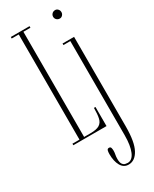

<svg xmlns="http://www.w3.org/2000/svg" viewBox="-241 -765 865 1075"><g transform="rotate(-30 192.0 -228.0)"><path d="M34.5 0V-10H80V-690H34.5V-700H155.5V-690H110V-10H151Q190.5 -10 209.2 -21.5Q228 -33 233.5 -58Q239 -83 239 -123.5H249V0ZM324.5 -652Q312 -652 304 -660Q296 -668 296 -679Q296 -690.5 304 -698.5Q312 -706.5 324.5 -706.5Q334.5 -706.5 342 -698.5Q349.5 -690.5 349.5 -679Q349.5 -668 342 -660Q334.5 -652 324.5 -652ZM249.5 249Q217.5 249 201 219.5Q184.5 190 184.5 144.5Q184.5 129.5 187.2 120.8Q190 112 199.5 112Q209.5 112 212 120Q214.5 128 214.5 139Q214.5 151.5 212 163.2Q209.5 175 209.5 190Q209.5 213.5 217 223.8Q224.5 234 234 236Q243.5 238 249.5 238Q279 238 295.2 200Q311.5 162 311.5 95.5V-513.5H267V-523.5H341.5V55.5Q341.5 155.5 316.2 202.2Q291 249 249.5 249Z"/></g></svg>

Font: Imbue 100pt Thin
Style: Regular
Weight: 100
Designer: Tyler Finck
Foundry: Etcetera Type Company
Version: Version 1.102; ttfautohint (v1.8.3)